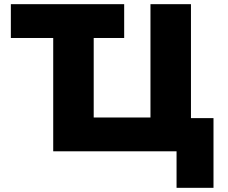

<svg xmlns="http://www.w3.org/2000/svg" viewBox="-20 -725 1092 920"><path d="M826 175V0H235V-543H32V-705H575V-543H429V-162H701V-705H895V-159H1003V175Z"/></svg>

Font: Nunito Sans 6pt Black
Style: Regular
Weight: 900
Version: Version 3.101;gftools[0.9.27]